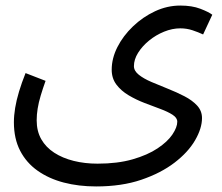

<svg xmlns="http://www.w3.org/2000/svg" viewBox="-20 -439 800 691"><path d="M30 1Q30 -23 34.5 -50.5Q39 -78 48.5 -109.5Q58 -141 72 -176L144 -148Q134 -120 126.5 -95Q119 -70 115.5 -48Q112 -26 112 -6Q112 33 128.5 62Q145 91 175 110.5Q205 130 245 140Q285 150 331 150Q403 150 457 134.5Q511 119 547 95Q583 71 600.5 45Q618 19 618 -1Q618 -15 601 -26Q584 -37 557 -47Q530 -57 500 -68.5Q470 -80 443 -96Q416 -112 399 -134.5Q382 -157 382 -188Q382 -229 402.5 -269.5Q423 -310 458.5 -344Q494 -378 538 -398.5Q582 -419 629 -419Q671 -419 701 -407.5Q731 -396 744 -386L711 -315Q694 -323 673 -330Q652 -337 629 -337Q600 -337 570.5 -325Q541 -313 516.5 -293Q492 -273 477 -249Q462 -225 462 -201Q462 -184 479.5 -170Q497 -156 525 -144Q553 -132 584.5 -119.5Q616 -107 644 -92.5Q672 -78 689.5 -59Q707 -40 707 -14Q707 23 682 66Q657 109 608 146.5Q559 184 488.5 208Q418 232 326 232Q263 232 209.5 218Q156 204 115.5 175.5Q75 147 52.5 103.5Q30 60 30 1Z"/></svg>

Font: Farlight84_Sys_V01
Style: Regular
Weight: 400
Designer: Ryoko NISHIZUKA  (kana, bopomofo & ideographs); Paul D. Hunt (Latin, Greek & Cyrillic); Sandoll Communications , Soo-you
Foundry: Adobe
Version: Version 2.004;October 29, 2024;FontCreator 14.0.0.2814 64-bi